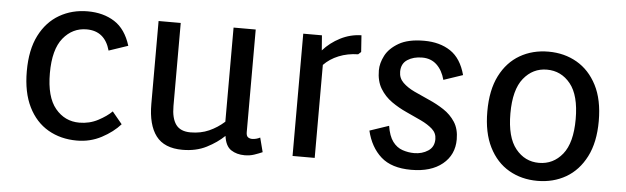

<svg xmlns="http://www.w3.org/2000/svg" viewBox="-41 -680 2701 829"><g transform="rotate(5 1309.5 -265.0)"><path d="M311 15Q241 15 186.5 -16.5Q132 -48 101 -110.5Q70 -173 70 -265Q70 -358 101.5 -420Q133 -482 187.5 -513.5Q242 -545 310 -545Q378 -545 426.5 -514Q475 -483 497 -412L414 -384Q391 -467 312 -467Q251 -467 210.5 -417.5Q170 -368 170 -265Q170 -162 211 -112.5Q252 -63 315 -63Q359 -63 396 -82.5Q433 -102 455 -124L498 -72Q467 -37 418 -11Q369 15 311 15Z M769 15Q690 15 654 -32.5Q618 -80 618 -171V-530H714V-170Q714 -117 733.5 -90Q753 -63 797 -63Q841 -63 877 -79Q913 -95 943 -122V-530H1039V-85Q1039 -69 1046.5 -63.5Q1054 -58 1065 -58Q1073 -58 1082.5 -60.5Q1092 -63 1099 -67L1115 -5Q1099 2 1080 8.5Q1061 15 1038 15Q1004 15 979.5 -1Q955 -17 949 -61Q918 -31 873 -8Q828 15 769 15Z M1245 0V-530H1326L1331 -465Q1362 -500 1405 -522Q1448 -544 1496 -545L1501 -473L1489 -462Q1443 -461 1405 -445.5Q1367 -430 1341 -403V0Z M1760 15Q1675 15 1629 -26Q1583 -67 1566 -138L1649 -166Q1656 -122 1673.5 -98.5Q1691 -75 1716 -66.5Q1741 -58 1767 -58Q1801 -58 1827 -75Q1853 -92 1853 -126Q1853 -152 1833.5 -169.5Q1814 -187 1783.5 -201.5Q1753 -216 1718.5 -231.5Q1684 -247 1653.5 -268.5Q1623 -290 1603.5 -322Q1584 -354 1584 -401Q1584 -432 1601 -465Q1618 -498 1658.5 -521.5Q1699 -545 1768 -545Q1836 -545 1882.5 -514Q1929 -483 1948 -412L1865 -384Q1854 -425 1829 -448.5Q1804 -472 1766 -472Q1728 -472 1702 -455Q1676 -438 1676 -403Q1676 -375 1695.5 -356Q1715 -337 1745.5 -322.5Q1776 -308 1810.5 -293Q1845 -278 1875.5 -258Q1906 -238 1925.5 -208Q1945 -178 1945 -133Q1945 -66 1895.5 -25.5Q1846 15 1760 15Z M2307 15Q2238 15 2183.5 -16.5Q2129 -48 2097.5 -110.5Q2066 -173 2066 -265Q2066 -358 2097.5 -420Q2129 -482 2183.5 -513.5Q2238 -545 2307 -545Q2376 -545 2430.5 -513.5Q2485 -482 2517 -420Q2549 -358 2549 -265Q2549 -173 2517 -110.5Q2485 -48 2430.5 -16.5Q2376 15 2307 15ZM2307 -63Q2369 -63 2409 -112.5Q2449 -162 2449 -265Q2449 -368 2409 -417.5Q2369 -467 2307 -467Q2246 -467 2206 -417.5Q2166 -368 2166 -265Q2166 -162 2206 -112.5Q2246 -63 2307 -63Z"/></g></svg>

Font: Orienta
Style: Regular
Weight: 400
Designer: Eduardo Rodriguez Tunni
Foundry: Eduardo Rodriguez Tunni
Version: Version 1.002; ttfautohint (v1.8.4.7-5d5b);gftools[0.9.23]